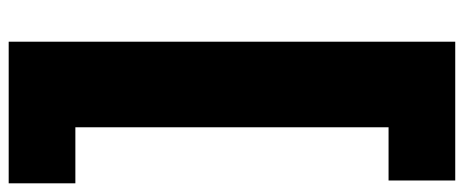

<svg xmlns="http://www.w3.org/2000/svg" viewBox="-346 -515 1068 442"><g transform="rotate(-90 188.0 -294.0)"><path d="M-6.5 220V66.5H116V-654.5H-13V-808H313V220Z"/></g></svg>

Font: Encode Sans SemiExpanded ExtraBold
Style: Regular
Weight: 800
Width: 6
Designer: Multiple Designers
Foundry: Impallari Type
Version: Version 3.002